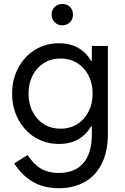

<svg xmlns="http://www.w3.org/2000/svg" viewBox="-20 -739 638 983"><path d="M282.2 -2Q213.9 -2 159.2 -35.6Q104.5 -69.3 73.2 -128.4Q42 -187.5 42 -259.8Q42 -332 73.2 -391.1Q104.5 -450.2 159.2 -483.9Q213.9 -517.6 282.2 -517.6Q345.7 -517.6 391.1 -487.3Q436.5 -457 460.4 -399.4Q484.4 -341.8 484.4 -259.8L434.6 -427.7H497.1V-91.8H434.6L484.4 -259.8Q484.4 -178.7 460.4 -120.6Q436.5 -62.5 391.1 -32.2Q345.7 -2 282.2 -2ZM454.1 -259.8Q454.1 -312.5 433.1 -353Q412.1 -393.6 375 -416.5Q337.9 -439.5 290 -439.5Q242.2 -439.5 205.1 -416.5Q168 -393.6 147 -352.5Q126 -311.5 126 -259.8Q126 -208 147 -167Q168 -126 205.1 -103Q242.2 -80.1 290 -80.1Q337.9 -80.1 375 -103Q412.1 -126 433.1 -167Q454.1 -208 454.1 -259.8ZM52.7 97.7 121.1 54.7Q153.3 103.5 190.9 125Q228.5 146.5 280.3 146.5Q363.3 146.5 406.7 96.2Q450.2 45.9 450.2 -50.8V-118.2L472.7 -252L450.2 -402.3V-503.9H532.2V-50.8Q532.2 35.2 502 97.2Q471.7 159.2 415 191.9Q358.4 224.6 280.3 224.6Q206.1 224.6 149.9 192.9Q93.8 161.1 52.7 97.7ZM244.1 -664.1Q244.1 -679.7 251.5 -692.4Q258.8 -705.1 271 -711.9Q283.2 -718.8 298.8 -718.8Q314.5 -718.8 327.1 -711.9Q339.8 -705.1 346.7 -692.4Q353.5 -679.7 353.5 -664.1Q353.5 -648.4 346.7 -636.2Q339.8 -624 327.1 -616.7Q314.5 -609.4 298.8 -609.4Q283.2 -609.4 271 -616.7Q258.8 -624 251.5 -636.2Q244.1 -648.4 244.1 -664.1Z"/></svg>

Font: Wanted Sans Variable
Style: Regular
Weight: 400
Designer: Original Design by Kil Hyung-jin and Kang Hanbin, Wanted Lab, Inc; Hangeul from Source Han Sans by Jang Soo-young and Ka
Foundry: Wanted Lab, Inc.
Version: Version 1.003;Glyphs 3.2 (3227)